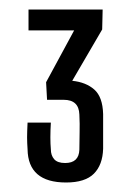

<svg xmlns="http://www.w3.org/2000/svg" viewBox="-20 -820 286 404"><path d="M119 -436Q39 -436 38 -506Q37 -520 37 -531Q37 -542 38 -562H87Q86 -545 86 -531Q86 -517 87 -506Q87 -493 94 -485Q101 -477 117 -477Q146 -477 147 -505Q147 -523 147.5 -541Q148 -559 147 -579Q146 -610 114 -610H79L77 -647L136 -756H40V-800H196L195 -758L132 -650Q161 -647 178.5 -631.5Q196 -616 197 -580Q197 -562 197 -541Q197 -520 197 -507Q196 -473 177.5 -454.5Q159 -436 119 -436Z"/></svg>

Font: Big Shoulders Display
Style: Regular
Weight: 400
Designer: Patric King
Foundry: XO Type Co
Version: Version 1.000; ttfautohint (v1.8.2)